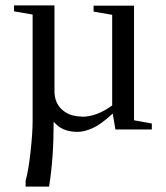

<svg xmlns="http://www.w3.org/2000/svg" viewBox="-20 -479 616 712"><path d="M283 -47V-46Q339 -46 396 -88V-424L327 -436V-458H477V-33L543 -21V1H408L398 -58Q355 -18 324 -4Q293 10 267 10Q209 10 179 -28Q179 109 162 213H75V191Q85 157 93 86.5Q101 16 101 -34V-425L32 -437V-459H182V-141Q182 -98 210 -72.5Q238 -47 283 -47Z"/></svg>

Font: Libra Serif Modern
Style: Regular
Weight: 400
Designer: Stefan Peev, Context Ltd
Foundry: Stefan Peev, Context Ltd
Version: Version 1.000